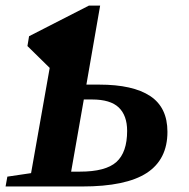

<svg xmlns="http://www.w3.org/2000/svg" viewBox="-29 -675 683 695"><path d="M150.9 -429.2 70.3 -508.3 76.2 -543.9 293 -654.8H333.5L283.7 -368.7H330.1Q452.1 -368.7 514.6 -327.4Q577.1 -286.1 577.1 -197.8Q577.1 -97.7 502 -48.8Q426.8 0 268.6 0H-8.8L-2.4 -35.6L83.5 -48.3ZM274.4 -314.9 228.5 -53.7H260.3Q353.5 -53.7 392.3 -88.6Q431.2 -123.5 431.2 -201.2Q431.2 -256.8 400.9 -285.9Q370.6 -314.9 304.2 -314.9Z"/></svg>

Font: Tinos
Style: Bold Italic
Weight: 700
Italic angle: -16.333°
Designer: Steve Matteson
Foundry: Monotype Imaging Inc.
Version: Version 1.23